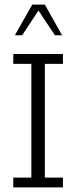

<svg xmlns="http://www.w3.org/2000/svg" viewBox="-20 -819 333 839"><path d="M38 0V-43H117V-540H38V-583H255V-540H176V-43H255V0ZM45 -665 121 -799H176L251 -665H220L148 -773L77 -665Z"/></svg>

Font: Rokkitt Light
Style: Regular
Weight: 300
Version: Version 3.103